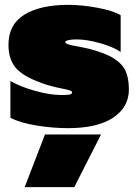

<svg xmlns="http://www.w3.org/2000/svg" viewBox="-20 -515 568 794"><path d="M23 -28V-180Q65 -156 126 -139Q187 -122 235 -122Q258 -122 268 -124Q278 -126 278 -133Q278 -138 269 -141Q260 -144 245 -147Q209 -154 181 -162Q90 -190 52.5 -226.5Q15 -263 15 -330Q15 -414 81 -454.5Q147 -495 263 -495Q317 -495 382.5 -483Q448 -471 479 -452V-300Q449 -321 394 -336.5Q339 -352 296 -352Q276 -352 263 -349Q250 -346 250 -341Q250 -336 261 -332Q272 -328 296 -324Q343 -315 349 -313Q415 -296 450.5 -273.5Q486 -251 499.5 -221Q513 -191 513 -145Q513 -72 448 -28.5Q383 15 261 15Q198 15 130.5 4Q63 -7 23 -28ZM166 41H398L287 259H82Z"/></svg>

Font: Prompt Black
Style: Regular
Weight: 900
Designer: Katatrad Team
Foundry: CadsonDemak
Version: Version 1.001